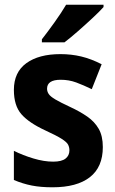

<svg xmlns="http://www.w3.org/2000/svg" viewBox="-20 -786 490 816"><path d="M417 -161Q417 -76 362 -33Q307 10 203 10Q153 10 115 2.5Q77 -5 39 -21V-145Q77 -126 122 -112.5Q167 -99 206 -99Q242 -99 258.5 -112Q275 -125 275 -147Q275 -160 269.5 -171Q264 -182 242 -196Q220 -210 172 -232Q103 -264 71 -300.5Q39 -337 39 -404Q39 -479 92 -517.5Q145 -556 237 -556Q283 -556 325 -546Q367 -536 412 -513L370 -407Q335 -424 304 -435.5Q273 -447 238 -447Q180 -447 180 -409Q180 -397 187 -386.5Q194 -376 215 -363.5Q236 -351 279 -331Q320 -312 351 -290.5Q382 -269 399.5 -238.5Q417 -208 417 -161ZM420 -756Q404 -738 374 -710Q344 -682 311.5 -653.5Q279 -625 254 -606H158V-619Q183 -651 212 -691.5Q241 -732 261 -766H420Z"/></svg>

Font: Noto Sans Sinhala SemiCondensed
Style: Bold
Weight: 700
Width: 4
Designer: Jelle Bosma - Monotype Design Team
Foundry: Monotype Imaging Inc.
Version: Version 2.006; ttfautohint (v1.8.4.7-5d5b)